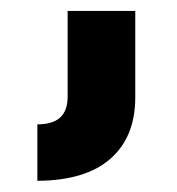

<svg xmlns="http://www.w3.org/2000/svg" viewBox="-20 -164 324 352"><path d="M104 -144H228V14.5Q228 87 182.5 127Q137 167 48.5 167.5V64Q76.5 64 90.2 51.5Q104 39 104 13Z"/></svg>

Font: Hepta Slab ExtraLight
Style: Bold
Weight: 700
Version: Version 1.102